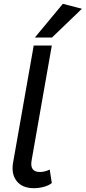

<svg xmlns="http://www.w3.org/2000/svg" viewBox="-20 -979 450 1008"><path d="M158 9Q97 9 67.5 -28.5Q38 -66 49 -127L157 -740H252L146 -137Q135 -76 190 -76Q204 -76 218 -80Q232 -84 241 -89L252 -18Q236 -5 210 2Q184 9 158 9ZM163 -782 310 -959 410 -933 253 -782Z"/></svg>

Font: Livvic Medium
Style: Italic
Weight: 500
Italic angle: -10°
Designer: Jacques Le Bailly, Baron von Fonthausen
Version: Version 1.001; ttfautohint (v1.8.2)